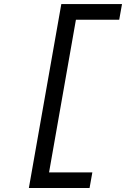

<svg xmlns="http://www.w3.org/2000/svg" viewBox="-20 -818 626 942"><path d="M121.6 104.5H419.4L433.1 27.8H220.7L352.5 -721.2H564.9L578.6 -797.9H280.8Z"/></svg>

Font: Cascadia Code PL SemiLight
Style: Italic
Weight: 350
Italic angle: -10°
Monospace: yes
Designer: Aaron Bell
Foundry: Saja Typeworks
Version: Version 2404.023